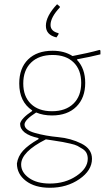

<svg xmlns="http://www.w3.org/2000/svg" viewBox="-20 -696 512 908"><path d="M247 -519Q197 -531 197 -574Q197 -620 250 -676L263 -665V-661Q219 -614 219 -578Q219 -548 257 -539V-535Q256 -532 247 -519ZM229 -456Q284 -456 323 -431Q397 -445 451 -460L455 -457V-439Q408 -427 346 -416L344 -413Q383 -372 383 -304Q383 -233 341 -191.5Q299 -150 226 -150Q184 -150 151 -164Q96 -129 96 -107Q96 -81 146 -67Q196 -53 255.5 -47.5Q315 -42 365 -17Q415 8 415 55Q415 110 355.5 151Q296 192 216 192Q145 192 102.5 159.5Q60 127 60 77Q65 43 89 16.5Q113 -10 162 -38V-43Q75 -62 75 -111Q80 -136 132 -171V-174Q71 -215 71 -301Q71 -374 113 -415Q155 -456 229 -456ZM229 -436Q164 -436 127 -400Q90 -364 90 -301Q90 -240 126 -205Q162 -170 226 -170Q290 -170 327 -205.5Q364 -241 364 -304Q364 -366 328 -401Q292 -436 229 -436ZM80 82Q80 119 117 145.5Q154 172 216 172Q288 172 341.5 136Q395 100 395 55Q395 40 389.5 28.5Q384 17 371 8.5Q358 0 346.5 -6Q335 -12 312 -17Q289 -22 276.5 -24.5Q264 -27 236 -31Q208 -35 197 -37Q80 22 80 82Z"/></svg>

Font: Alegreya Sans Thin
Style: Regular
Weight: 100
Designer: Juan Pablo del Peral
Foundry: Huerta Tipografica
Version: Version 2.007